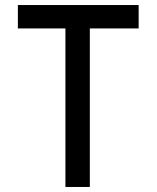

<svg xmlns="http://www.w3.org/2000/svg" viewBox="-20 -743 622 763"><path d="M51 -723H531V-630H337V0H240V-630H51Z"/></svg>

Font: Synthetic
Style: Regular
Weight: 400
Designer: Santiago Orozco
Foundry: Typemade
Version: Version 2.000; ttfautohint (v1.8.4.7-5d5b)